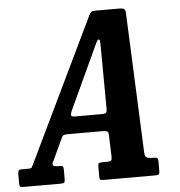

<svg xmlns="http://www.w3.org/2000/svg" viewBox="-117 -806 802 856"><g transform="rotate(-5 284.0 -377.5)"><path d="M-64.5 -20.5V-58.5Q-64.5 -70 -61.8 -74.5Q-59 -79 -47 -79H-17.5Q-4 -79 -2 -83.5Q0 -88 4.5 -96.5L314.5 -740.5Q319.5 -748.5 323.8 -751.8Q328 -755 342 -755H449Q464 -755 469.2 -751.2Q474.5 -747.5 476 -736L503 -105.5Q503.5 -88.5 511.5 -83.8Q519.5 -79 535.5 -79H543Q554.5 -79 558.8 -76Q563 -73 563 -60.5V-18.5Q563 -6.5 559.2 -3.2Q555.5 0 543 0H309.5Q298 0 296 -3.8Q294 -7.5 294 -19V-61.5Q294 -74 297.8 -76.5Q301.5 -79 314 -79H333.5Q348 -79 352.2 -82.5Q356.5 -86 356.5 -100.5L353 -199Q353 -211 346.5 -214Q340 -217 325.5 -217H176Q163 -217 156 -215.8Q149 -214.5 144.5 -206.5L93.5 -97.5Q85.5 -79 111 -79H122.5Q132 -79 135.8 -76Q139.5 -73 139.5 -63V-19Q139.5 -6.5 135.8 -3.2Q132 0 119.5 0H-45Q-59 0 -61.8 -3.2Q-64.5 -6.5 -64.5 -20.5ZM324.5 -593.5 197.5 -319.5Q192 -307.5 192.5 -300.2Q193 -293 210 -293H328.5Q347 -293 350 -298.5Q353 -304 353 -318.5L351 -595.5Q351 -611.5 350 -618.5Q349 -625.5 344.5 -625.5Q340 -625.5 335.2 -616Q330.5 -606.5 324.5 -593.5Z"/></g></svg>

Font: Besley* Condensed Semi
Style: Italic
Weight: 600
Width: 3
Italic angle: -13°
Designer: Owen Earl
Foundry: indestructible type*
Version: Version 3.000; ttfautohint (v1.8.3)